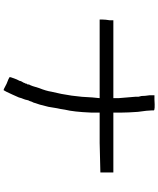

<svg xmlns="http://www.w3.org/2000/svg" viewBox="71 -878 858 1040"><g transform="rotate(90 500.0 -358.0)"><path d="M578.1 -761.7V-757.8Q578.1 -753.9 578.1 -750Q578.1 -730.5 585.9 -675.8Q589.8 -621.1 589.8 -589.8V-543H914.1V-472.7L753.9 -468.8H589.8V-421.9Q585.9 -328.1 574.2 -281.2Q570.3 -253.9 566.4 -238.3Q562.5 -214.8 558.6 -191.4Q546.9 -140.6 535.2 -109.4Q535.2 -109.4 531.2 -101.6L527.3 -89.8L523.4 -82Q519.5 -62.5 515.6 -54.7Q511.7 -46.9 507.8 -31.2Q500 -15.6 492.2 3.9Q472.7 46.9 468.8 50.8Q468.8 54.7 433.6 35.2Q402.3 23.4 398.4 19.5Q394.5 19.5 410.2 -19.5L418 -35.2Q418 -39.1 421.9 -46.9Q429.7 -58.6 429.7 -62.5Q433.6 -66.4 433.6 -74.2L437.5 -78.1V-85.9Q445.3 -97.7 457 -140.6Q472.7 -179.7 476.6 -207Q503.9 -316.4 507.8 -429.7L511.7 -468.8H85.9V-484.4Q85.9 -500 89.8 -523.4V-543H511.7V-570.3Q507.8 -621.1 503.9 -664.1V-679.7L500 -695.3Q500 -714.8 496.1 -738.3V-765.6H519.5Q578.1 -769.5 578.1 -761.7Z"/></g></svg>

Font: 和音 by 宁静之雨，公众号njzyshare
Style: Regular
Weight: 400
Designer: Steve Matteson
Foundry: Ascender Corporation
Version: Version 6.00;June 8, 2018;FontCreator 11.0.0.2388 32-bit